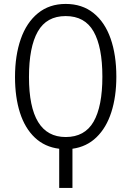

<svg xmlns="http://www.w3.org/2000/svg" viewBox="-20 -734 655 958"><path d="M341.5 8.2V203.6H275.4V8.2Q203.6 -0.5 154.1 -47.2Q104.6 -93.8 79.7 -171.3Q54.9 -248.7 54.9 -349.7Q54.9 -456.9 83.6 -539.2Q112.3 -621.5 169.2 -667.9Q226.2 -714.4 307.7 -714.4Q389.7 -714.4 446.4 -669Q503.1 -623.6 531.8 -541.8Q560.5 -460 560.5 -351.3Q560.5 -252.3 535.6 -174.6Q510.8 -96.9 461.5 -49.2Q412.3 -1.5 341.5 8.2ZM490.8 -351.3Q490.8 -500 446.9 -576.9Q403.1 -653.8 307.7 -653.8Q212.3 -653.8 168.5 -576.4Q124.6 -499 124.6 -349.7Q124.6 -50.3 307.7 -50.3Q402.6 -50.3 446.7 -126.4Q490.8 -202.6 490.8 -351.3Z"/></svg>

Font: Fira Code Fixed Light
Style: Regular
Weight: 300
Monospace: yes
Designer: Carrois Corporate, Edenspiekermann AG, Nikita Prokopov
Foundry: Carrois Corporate, Edenspiekermann AG, Nikita Prokopov
Version: Version 5.002